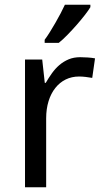

<svg xmlns="http://www.w3.org/2000/svg" viewBox="-20 -786 439 806"><path d="M316.9 -545.9Q331.1 -545.9 348.6 -544.7Q366.2 -543.5 378.9 -541L367.2 -459Q353.5 -461.4 339.1 -463.1Q324.7 -464.8 312 -464.8Q281.2 -464.8 255.9 -452.4Q230.5 -439.9 212.2 -416.7Q193.8 -393.6 183.8 -361.1Q173.8 -328.6 173.8 -289.1V0H85V-536.1H157.2L168 -438H171.9Q184.1 -459 198 -478.5Q211.9 -498 229.2 -512.9Q246.6 -527.8 268.1 -536.9Q289.6 -545.9 316.9 -545.9ZM167.5 -619.1Q178.2 -633.3 189.7 -651.9Q201.2 -670.4 212.6 -690.2Q224.1 -710 234.4 -729.7Q244.6 -749.5 252.4 -766.1H359.4V-755.9Q351.6 -742.7 336.2 -722.9Q320.8 -703.1 302 -681.6Q283.2 -660.2 263.4 -639.9Q243.7 -619.6 226.6 -606H167.5Z"/></svg>

Font: Genotype
Style: Regular
Weight: 400
Foundry: Ascender Corporation
Version: Version 1.00